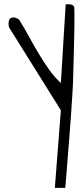

<svg xmlns="http://www.w3.org/2000/svg" viewBox="-20 -541 403 935"><path d="M276.4 -3.9 24.4 -407.2Q23.4 -408.2 22.5 -414.6Q21.5 -420.9 21.5 -424.8Q21.5 -437.5 25.9 -446.8Q30.3 -456.1 48.8 -456.1Q52.7 -456.1 62.5 -451.7Q72.3 -447.3 74.2 -443.4Q95.7 -409.2 118.7 -367.2Q141.6 -325.2 166.5 -283.2Q191.4 -241.2 218.8 -202.6Q246.1 -164.1 276.4 -136.7L299.8 -519.5Q300.8 -519.5 305.2 -520Q309.6 -520.5 311.5 -520.5Q320.3 -520.5 329.1 -518.1Q337.9 -515.6 341.8 -504.9Q342.8 -469.7 342.3 -418Q341.8 -366.2 340.3 -311.5Q338.9 -256.8 337.4 -206.5Q335.9 -156.2 335 -126Q334 -106.4 331.5 -67.4Q329.1 -28.3 325.7 21Q322.3 70.3 317.9 125Q313.5 179.7 309.6 228.5Q305.7 277.3 302.7 316.9Q299.8 356.4 297.9 374H247.1Z"/></svg>

Font: Shadows Into Light
Style: Regular
Weight: 400
Designer: Kimberly Geswein
Foundry: Kimberly Geswein
Version: Version 001.000